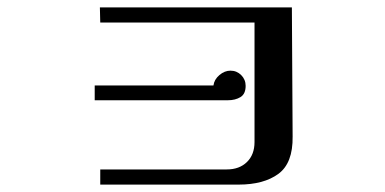

<svg xmlns="http://www.w3.org/2000/svg" viewBox="-20 -498 1040 519"><path d="M644 -266Q644 -244 630 -235.5Q616 -227 596 -227H236V-267H557Q559 -283 573 -295Q587 -307 603 -307Q620 -307 632 -295Q644 -283 644 -266ZM771 -129Q772 -57 732.5 -28Q693 1 625 1H251V-40H593Q627 -40 647.5 -60Q668 -80 668 -114V-437H251L250 -478H769Z"/></svg>

Font: Kaisei Opti
Style: Bold
Weight: 700
Designer: Font-Kai, 金井和夫
Foundry: KAZUO KANAI
Version: Version 5.003